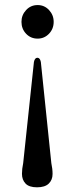

<svg xmlns="http://www.w3.org/2000/svg" viewBox="-20 -600 300 778"><path d="M130 159Q98 159 83.5 143.8Q69 128.5 69 104.5Q69 84.5 74 60.5L117.5 -349Q121 -366 131.5 -366Q142 -366 145.5 -349L188 61Q193 84 193 105Q193 129 177.5 144Q162 159 130 159ZM132.5 -579.5Q160 -579.5 178.8 -559.2Q197.5 -539 197.5 -511.5Q197.5 -483 178.5 -463.2Q159.5 -443.5 132.5 -443.5Q104.5 -443.5 85.8 -463.2Q67 -483 67 -511.5Q67 -539 85.8 -559.2Q104.5 -579.5 132.5 -579.5Z"/></svg>

Font: Fraunces 72pt S000
Style: Regular
Weight: 400
Version: Version 1.000; ttfautohint (v1.8.3)